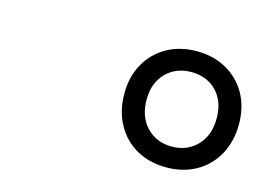

<svg xmlns="http://www.w3.org/2000/svg" viewBox="-56 -1130 697 508"><g transform="rotate(15 293.0 -876.0)"><path d="M429 -717Q383 -717 347.5 -737Q312 -757 292 -793.5Q272 -830 272 -877Q272 -924 292 -959.5Q312 -995 347.5 -1015Q383 -1035 429 -1035Q475 -1035 510.5 -1015Q546 -995 566 -959.5Q586 -924 586 -877Q586 -830 566 -793.5Q546 -757 510.5 -737Q475 -717 429 -717ZM429 -774Q471 -774 498 -802Q525 -830 525 -877Q525 -923 498.5 -950.5Q472 -978 429 -978Q387 -978 360 -950.5Q333 -923 333 -877Q333 -830 360 -802Q387 -774 429 -774Z"/></g></svg>

Font: Playwrite CO Light
Style: Regular
Weight: 300
Version: Version 1.002